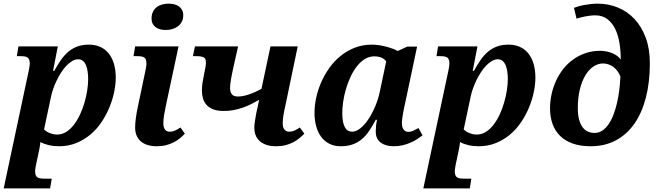

<svg xmlns="http://www.w3.org/2000/svg" viewBox="-50 -790 3614 1050"><path d="M432.1 -357.9Q432.1 -378.4 429.4 -397.7Q426.8 -417 420.7 -432.1Q414.6 -447.3 404.1 -456.5Q393.6 -465.8 377.9 -465.8Q361.3 -465.8 345 -456.3Q328.6 -446.8 313.2 -430.7Q297.9 -414.6 284.4 -393.6Q271 -372.6 260 -349.9Q249 -327.1 241 -304.2Q232.9 -281.2 229 -261.2L190.9 -82Q195.3 -77.6 202.6 -72.5Q210 -67.4 219.2 -63.5Q228.5 -59.6 239.5 -56.9Q250.5 -54.2 262.2 -54.2Q289.1 -54.2 312.3 -68.8Q335.4 -83.5 354.2 -107.9Q373 -132.3 387.7 -163.8Q402.3 -195.3 412.1 -229Q421.9 -262.7 427 -296.1Q432.1 -329.6 432.1 -357.9ZM-29.8 240.2 106 -397.9Q107.4 -404.3 108.6 -411.1Q109.9 -418 110.8 -424.1Q111.8 -430.2 112.3 -434.6Q112.8 -439 112.8 -440.9Q112.8 -454.6 109.9 -462.9Q106.9 -471.2 100.6 -475.6Q94.2 -480 84.2 -481.4Q74.2 -482.9 60.1 -482.9H42L50.8 -536.1H266.1L240.2 -402.8H247.1Q264.2 -434.1 282.2 -460.4Q300.3 -486.8 322.3 -505.9Q344.2 -524.9 372.1 -535.4Q399.9 -545.9 437 -545.9Q469.7 -545.9 496.8 -534.2Q523.9 -522.5 543 -499.5Q562 -476.6 572.5 -442.9Q583 -409.2 583 -365.2Q583 -329.1 574.5 -287.4Q565.9 -245.6 548.8 -203.9Q531.7 -162.1 506.1 -123.5Q480.5 -85 445.8 -55.4Q411.1 -25.9 367.9 -8.1Q324.7 9.8 272.9 9.8Q242.7 9.8 216.6 3.7Q190.4 -2.4 170.9 -13.2Q170.4 -5.4 168.9 2.9Q168 9.8 166.5 18.3Q165 26.9 163.1 35.2L148.9 102.1Q147.5 108.4 146.2 115.2Q145 122.1 144 128.2Q143.1 134.3 142.6 138.7Q142.1 143.1 142.1 145Q142.1 158.7 145 167Q147.9 175.3 154.3 179.7Q160.6 184.1 170.7 185.5Q180.7 187 194.8 187H232.9L224.1 240.2Z M926.3 -536.1 856.9 -210.9Q851.1 -183.6 847.2 -159.9Q843.3 -136.2 843.3 -115.2Q843.3 -93.3 852.3 -81.5Q861.3 -69.8 877.9 -69.8Q893.6 -69.8 906.7 -75.7Q919.9 -81.5 937 -92.8L960.9 -59.1Q949.2 -46.4 934.1 -33.9Q918.9 -21.5 899.9 -11.7Q880.9 -2 858.2 3.9Q835.4 9.8 808.1 9.8Q750.5 9.8 719.7 -17.3Q689 -44.4 689 -92.8Q689 -114.3 692.9 -144Q696.8 -173.8 705.1 -211.9L744.1 -397.9Q745.6 -404.3 746.8 -411.1Q748 -418 749 -424.1Q750 -430.2 750.5 -434.6Q751 -439 751 -440.9Q751 -454.6 748 -462.9Q745.1 -471.2 738.8 -475.6Q732.4 -480 722.4 -481.4Q712.4 -482.9 698.2 -482.9H680.2L689 -536.1ZM856.9 -626Q840.3 -626 826.2 -629.6Q812 -633.3 801.5 -641.1Q791 -648.9 784.9 -660.6Q778.8 -672.4 778.8 -688Q778.8 -710 786.4 -725.3Q793.9 -740.7 806.6 -750.7Q819.3 -760.7 836.4 -765.4Q853.5 -770 872.1 -770Q888.2 -770 902.6 -766.6Q917 -763.2 928 -755.4Q939 -747.6 945.6 -735.6Q952.1 -723.6 952.1 -707Q952.1 -686.5 944.1 -671.1Q936 -655.8 922.6 -645.8Q909.2 -635.7 892.1 -630.9Q875 -626 856.9 -626Z M1429.2 -536.1H1578.1L1510.3 -210.9Q1503.9 -183.6 1500 -159.9Q1496.1 -136.2 1496.1 -115.2Q1496.1 -93.3 1505.4 -81.5Q1514.6 -69.8 1531.2 -69.8Q1546.9 -69.8 1559.8 -75.7Q1572.8 -81.5 1589.8 -92.8L1614.3 -59.1Q1602.1 -46.4 1586.9 -33.9Q1571.8 -21.5 1553 -11.7Q1534.2 -2 1511.2 3.9Q1488.3 9.8 1460.9 9.8Q1427.7 9.8 1405 1.5Q1382.3 -6.8 1367.9 -20.8Q1353.5 -34.7 1347.2 -52.7Q1340.8 -70.8 1340.8 -90.8Q1340.8 -106 1343.8 -125.7Q1346.7 -145.5 1351.1 -168.9L1367.2 -244.1Q1346.7 -232.4 1325 -221.4Q1303.2 -210.4 1279.3 -201.9Q1255.4 -193.4 1229 -188.2Q1202.6 -183.1 1173.8 -183.1Q1139.2 -183.1 1116.2 -192.1Q1093.3 -201.2 1079.6 -216.3Q1065.9 -231.4 1060.1 -251.7Q1054.2 -272 1054.2 -293.9Q1054.2 -318.8 1057.9 -340.6Q1061.5 -362.3 1066.9 -388.2Q1076.2 -427.2 1076.2 -450.2Q1076.2 -470.2 1063.7 -476.6Q1051.3 -482.9 1022.9 -482.9H1004.9L1016.1 -536.1H1252L1225.1 -416Q1222.7 -403.8 1219.5 -389.4Q1216.3 -375 1213.9 -360.4Q1211.4 -345.7 1209.7 -332.5Q1208 -319.3 1208 -310.1Q1208 -288.1 1217.5 -275.1Q1227.1 -262.2 1251 -262.2Q1275.9 -262.2 1308.3 -272.5Q1340.8 -282.7 1379.9 -304.2Z M2103 9.8Q2058.6 9.8 2031.7 -10.5Q2004.9 -30.8 2004.9 -69.8Q2004.9 -85.4 2006.3 -100.3Q2007.8 -115.2 2011.7 -134.8H2004.9Q1986.3 -100.1 1968 -73Q1949.7 -45.9 1927.2 -27.6Q1904.8 -9.3 1877.2 0.2Q1849.6 9.8 1813 9.8Q1777.3 9.8 1750.5 -4.2Q1723.6 -18.1 1705.8 -42.5Q1688 -66.9 1679 -100.3Q1669.9 -133.8 1669.9 -172.9Q1669.9 -211.9 1679 -254.6Q1688 -297.4 1706.1 -338.9Q1724.1 -380.4 1750.7 -418Q1777.3 -455.6 1812.3 -483.9Q1847.2 -512.2 1890.1 -529.1Q1933.1 -545.9 1983.9 -545.9Q2003.4 -545.9 2023.7 -542.7Q2043.9 -539.6 2062.5 -534.7Q2081.1 -529.8 2097.4 -523.7Q2113.8 -517.6 2125 -511.2L2177.7 -535.2H2231L2165 -223.1Q2163.1 -214.8 2160.2 -201.2Q2157.2 -187.5 2154.5 -172.1Q2151.9 -156.7 2149.9 -142.3Q2147.9 -127.9 2147.9 -118.2Q2147.9 -93.3 2157.7 -81.1Q2167.5 -68.8 2183.1 -68.8Q2197.3 -68.8 2210.2 -75Q2223.1 -81.1 2238.8 -89.8L2260.7 -49.8Q2248 -40 2231.9 -29.5Q2215.8 -19 2196 -10.3Q2176.3 -1.5 2153.1 4.2Q2129.9 9.8 2103 9.8ZM1821.8 -171.9Q1821.8 -143.1 1825.9 -123.5Q1830.1 -104 1837.2 -92Q1844.2 -80.1 1854.2 -75Q1864.3 -69.8 1876 -69.8Q1897.9 -69.8 1921.4 -88.9Q1944.8 -107.9 1965.3 -138.9Q1985.8 -169.9 2002.2 -209Q2018.6 -248 2026.9 -288.1L2062 -454.1Q2052.2 -468.3 2034.9 -475.1Q2017.6 -481.9 1998 -481.9Q1968.8 -481.9 1944.6 -466.8Q1920.4 -451.7 1900.9 -426.3Q1881.3 -400.9 1866.5 -368.7Q1851.6 -336.4 1841.6 -301.8Q1831.5 -267.1 1826.7 -233.4Q1821.8 -199.7 1821.8 -171.9Z M2727.1 -357.9Q2727.1 -378.4 2724.4 -397.7Q2721.7 -417 2715.6 -432.1Q2709.5 -447.3 2699 -456.5Q2688.5 -465.8 2672.9 -465.8Q2656.2 -465.8 2639.9 -456.3Q2623.5 -446.8 2608.2 -430.7Q2592.8 -414.6 2579.3 -393.6Q2565.9 -372.6 2554.9 -349.9Q2543.9 -327.1 2535.9 -304.2Q2527.8 -281.2 2523.9 -261.2L2485.8 -82Q2490.2 -77.6 2497.6 -72.5Q2504.9 -67.4 2514.2 -63.5Q2523.4 -59.6 2534.4 -56.9Q2545.4 -54.2 2557.1 -54.2Q2584 -54.2 2607.2 -68.8Q2630.4 -83.5 2649.2 -107.9Q2668 -132.3 2682.6 -163.8Q2697.3 -195.3 2707 -229Q2716.8 -262.7 2721.9 -296.1Q2727.1 -329.6 2727.1 -357.9ZM2265.1 240.2 2400.9 -397.9Q2402.3 -404.3 2403.6 -411.1Q2404.8 -418 2405.8 -424.1Q2406.7 -430.2 2407.2 -434.6Q2407.7 -439 2407.7 -440.9Q2407.7 -454.6 2404.8 -462.9Q2401.9 -471.2 2395.5 -475.6Q2389.2 -480 2379.2 -481.4Q2369.1 -482.9 2355 -482.9H2336.9L2345.7 -536.1H2561L2535.2 -402.8H2542Q2559.1 -434.1 2577.1 -460.4Q2595.2 -486.8 2617.2 -505.9Q2639.2 -524.9 2667 -535.4Q2694.8 -545.9 2731.9 -545.9Q2764.6 -545.9 2791.7 -534.2Q2818.8 -522.5 2837.9 -499.5Q2856.9 -476.6 2867.4 -442.9Q2877.9 -409.2 2877.9 -365.2Q2877.9 -329.1 2869.4 -287.4Q2860.8 -245.6 2843.8 -203.9Q2826.7 -162.1 2801 -123.5Q2775.4 -85 2740.7 -55.4Q2706.1 -25.9 2662.8 -8.1Q2619.6 9.8 2567.9 9.8Q2537.6 9.8 2511.5 3.7Q2485.4 -2.4 2465.8 -13.2Q2465.3 -5.4 2463.9 2.9Q2462.9 9.8 2461.4 18.3Q2460 26.9 2458 35.2L2443.8 102.1Q2442.4 108.4 2441.2 115.2Q2439.9 122.1 2439 128.2Q2438 134.3 2437.5 138.7Q2437 143.1 2437 145Q2437 158.7 2439.9 167Q2442.9 175.3 2449.2 179.7Q2455.6 184.1 2465.6 185.5Q2475.6 187 2489.7 187H2527.8L2519 240.2Z M3232.9 -512.2Q3250.5 -512.2 3267.6 -508.5Q3284.7 -504.9 3299.8 -498.5Q3314.9 -492.2 3326.4 -483.4Q3337.9 -474.6 3344.7 -463.9Q3344.7 -509.8 3337.9 -553.5Q3331.1 -597.2 3314.7 -631.1Q3298.3 -665 3271.5 -685.5Q3244.6 -706.1 3205.1 -706.1Q3190.4 -706.1 3175.5 -704.1Q3160.6 -702.1 3147 -699.5Q3133.3 -696.8 3121.8 -693.6Q3110.4 -690.4 3103 -688L3088.9 -747.1Q3097.2 -750.5 3111.1 -754.6Q3125 -758.8 3142.6 -762.2Q3160.2 -765.6 3179.7 -767.8Q3199.2 -770 3218.8 -770Q3276.9 -770 3328.9 -748.8Q3380.9 -727.5 3419.7 -686.3Q3458.5 -645 3481.2 -584.2Q3503.9 -523.4 3503.9 -443.8Q3503.9 -340.8 3482.4 -257.1Q3460.9 -173.3 3419.7 -114Q3378.4 -54.7 3318.1 -22.5Q3257.8 9.8 3180.2 9.8Q3123.5 9.8 3081.8 -5.1Q3040 -20 3012.7 -47.1Q2985.4 -74.2 2971.7 -112.3Q2958 -150.4 2958 -196.8Q2958 -237.3 2966.8 -276.6Q2975.6 -315.9 2992.2 -351.1Q3008.8 -386.2 3032.7 -415.8Q3056.6 -445.3 3087.4 -466.8Q3118.2 -488.3 3154.5 -500.2Q3190.9 -512.2 3232.9 -512.2ZM3248 -442.9Q3219.7 -442.9 3194.6 -425.8Q3169.4 -408.7 3150.6 -377Q3131.8 -345.2 3120.8 -300Q3109.9 -254.9 3109.9 -198.2Q3109.9 -162.6 3116.7 -137Q3123.5 -111.3 3135.5 -95Q3147.5 -78.6 3164.3 -70.8Q3181.2 -63 3201.2 -63Q3224.6 -63 3243.9 -75.9Q3263.2 -88.9 3278.6 -111.3Q3293.9 -133.8 3305.4 -164.1Q3316.9 -194.3 3324.7 -228.5Q3332.5 -262.7 3336.9 -299.3Q3341.3 -335.9 3342.8 -371.1Q3336.9 -387.7 3326.9 -401.1Q3316.9 -414.6 3304.4 -423.8Q3292 -433.1 3277.6 -438Q3263.2 -442.9 3248 -442.9Z"/></svg>

Font: Droid Serif
Style: Bold Italic
Weight: 700
Italic angle: -12°
Designer: Monotype Design team
Foundry: Monotype Imaging Inc.
Version: Version 1.03